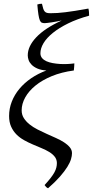

<svg xmlns="http://www.w3.org/2000/svg" viewBox="-20 -777 498 1030"><path d="M458 -692.9Q394 -675.3 345.5 -651.4Q296.9 -627.4 263.7 -600.6Q230.5 -573.7 213.6 -545.7Q196.8 -517.6 196.8 -491.2Q196.8 -476.1 205.6 -465.6Q214.4 -455.1 229 -448.5Q243.7 -441.9 262.7 -438.5Q281.7 -435.1 302 -433.8Q322.3 -432.6 342.3 -433.6Q362.3 -434.6 378.9 -437Q378.9 -427.7 377.9 -418Q377 -408.2 376 -398.9Q310.1 -390.1 258.1 -368.7Q206.1 -347.2 170.2 -317.9Q134.3 -288.6 115.2 -254.2Q96.2 -219.7 96.2 -185.1Q96.2 -161.6 107.9 -143.3Q119.6 -125 138.4 -109.9Q157.2 -94.7 181.6 -82.3Q206.1 -69.8 231.2 -58.6Q256.3 -47.4 280.8 -36.4Q305.2 -25.4 324 -13.2Q342.8 -1 354.5 13.2Q366.2 27.3 366.2 44.9Q366.2 59.1 360.8 77.1Q355.5 95.2 341.1 118.4Q326.7 141.6 301.8 170.2Q276.9 198.7 237.8 232.9Q231 230 227.1 225.6Q223.1 221.2 219.2 215.8Q238.8 194.3 251.7 177.7Q264.6 161.1 272 147.5Q279.3 133.8 282.2 121.8Q285.2 109.9 285.2 97.2Q284.7 77.6 273.4 63.5Q262.2 49.3 244.1 38.3Q226.1 27.3 203.1 17.8Q180.2 8.3 156.2 -2Q132.3 -12.2 109.4 -24.9Q86.4 -37.6 68.6 -55.4Q50.8 -73.2 39.8 -97.4Q28.8 -121.6 28.8 -154.8Q28.8 -194.8 43.2 -231.7Q57.6 -268.6 84 -300.3Q110.4 -332 147.2 -357.2Q184.1 -382.3 229 -398.9Q199.7 -400.9 180.4 -409.4Q161.1 -418 149.7 -429.7Q138.2 -441.4 133.5 -454.8Q128.9 -468.3 128.9 -480Q128.9 -528.8 174.6 -577.1Q220.2 -625.5 311 -667Q299.3 -664.6 285.2 -661.9Q271 -659.2 257.8 -657.2Q244.6 -655.3 234.4 -654.1Q224.1 -652.8 220.2 -652.8Q210.9 -652.8 204.6 -655.3Q198.2 -657.7 193.8 -667.7Q189.5 -677.7 186.3 -697.8Q183.1 -717.8 180.2 -752.9Q187 -755.4 192.9 -756.1Q198.7 -756.8 205.1 -756.8Q208.5 -741.2 211.7 -731.2Q214.8 -721.2 219.7 -715.6Q224.6 -710 231.9 -708Q239.3 -706.1 251 -706.1Q269 -706.1 288.1 -707.3Q307.1 -708.5 330.6 -711.4Q354 -714.4 384 -719Q414.1 -723.6 454.1 -731Q456.5 -723.6 457.3 -712.2Q458 -700.7 458 -692.9Z"/></svg>

Font: Akkhara
Style: Italic
Weight: 400
Italic angle: -7°
Designer: J. Victor Gaultney
Version: Version 1.00 June 13, 2006, initial release